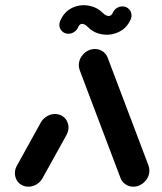

<svg xmlns="http://www.w3.org/2000/svg" viewBox="-20 -703 609 723"><path d="M87 0Q71.9 0 59.8 -7.4Q47.8 -14.8 41.5 -27.6Q35.2 -40.4 36.3 -55.6Q37.4 -68.5 44.4 -80.4L134.1 -242.6Q142.6 -256.7 156.7 -265.2Q170.7 -273.7 187 -273.7Q202.2 -273.7 214.3 -266.3Q226.3 -258.9 232.6 -246.1Q238.9 -233.3 237.8 -218.1Q236.3 -205.2 229.6 -193.3L139.6 -31.1Q131.5 -17 117.4 -8.5Q103.3 0 87 0ZM542.2 -55.6Q541.1 -40.7 532.4 -28Q523.7 -15.2 510.4 -7.6Q497 0 481.9 0Q465.9 0 453.1 -8.5Q440.4 -17 434.4 -31.1L280.4 -438.1Q275.9 -450.7 277 -463Q278.5 -477.8 287 -490.6Q295.6 -503.3 308.9 -510.9Q322.2 -518.5 337.4 -518.5Q353.3 -518.5 366.1 -510Q378.9 -501.5 384.8 -487.4L538.9 -80.4Q543.3 -67.8 542.2 -55.6ZM441.1 -678.9Q456.3 -678.9 466.3 -668Q476.3 -657 475.2 -641.9Q474.4 -635.2 471.9 -629.6Q457.8 -597.4 428.1 -583Q398.5 -568.5 365.9 -573.5Q333.3 -578.5 311.9 -600.4Q303.7 -608.5 296.7 -611.5Q289.6 -614.4 283.9 -611.9Q278.1 -609.3 274.4 -600.7Q269.6 -589.6 259.6 -582.8Q249.6 -575.9 237.4 -575.9Q222.2 -575.9 212.2 -586.9Q202.2 -597.8 203.7 -613Q204.4 -619.6 207 -625.2Q221.5 -658.5 250.9 -673Q280.4 -687.4 312.8 -681.9Q345.2 -676.3 367 -654.4Q374.4 -647 381.7 -644.3Q388.9 -641.5 394.8 -643.9Q400.7 -646.3 404.4 -654.1Q408.9 -665.2 418.9 -672Q428.9 -678.9 441.1 -678.9Z"/></svg>

Font: 26F Galaxy Sans Oblique
Style: Regular
Weight: 400
Italic angle: -5°
Designer: C₂₉H₂₅N₃O₅
Version: Version 1.200;FEAKit 1.0